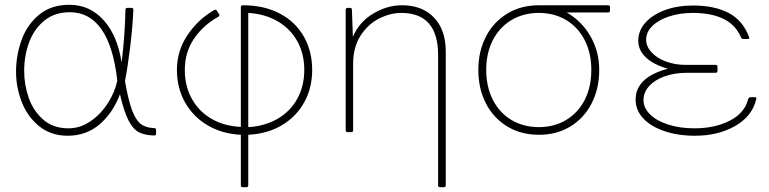

<svg xmlns="http://www.w3.org/2000/svg" viewBox="-20 -539 3212 802"><path d="M481 -145Q452 -68 396.5 -20Q341 28 263 28Q193 28 144 -11.5Q95 -51 71 -112.5Q47 -174 47 -239Q47 -309 70.5 -373Q94 -437 144 -478Q194 -519 270 -519Q355 -519 413 -454.5Q471 -390 488 -278Q502 -392 504 -498Q504 -506 512 -506H529Q537 -506 537 -498Q534 -426 523.5 -340.5Q513 -255 502 -201Q516 -119 532 -77.5Q548 -36 569 -20.5Q590 -5 624 -4Q632 -4 632 4V19Q632 27 624 27Q584 26 559.5 13Q535 0 516.5 -36.5Q498 -73 481 -145ZM272 -488Q209 -488 166 -453.5Q123 -419 102 -363Q81 -307 81 -242Q81 -185 100 -130.5Q119 -76 160.5 -39.5Q202 -3 266 -3Q315 -3 358 -32.5Q401 -62 430.5 -108Q460 -154 470 -202Q454 -345 404 -416.5Q354 -488 272 -488Z M892 -469Q829 -434 790.5 -377.5Q752 -321 752 -247Q752 -179 781.5 -126Q811 -73 864 -42.5Q917 -12 986 -9V-509Q986 -517 995 -517Q1083 -517 1148.5 -482.5Q1214 -448 1249 -386.5Q1284 -325 1284 -247Q1284 -172 1251 -112Q1218 -52 1157.5 -16Q1097 20 1017 24V235Q1017 243 1009 243H994Q986 243 986 235V24Q907 20 846.5 -16Q786 -52 752.5 -112Q719 -172 719 -247Q719 -327 763.5 -393Q808 -459 875 -497Q882 -501 886 -494L895 -480Q899 -473 892 -469ZM1251 -247Q1251 -315 1221.5 -367.5Q1192 -420 1139 -450.5Q1086 -481 1017 -485V-8Q1086 -12 1139 -42.5Q1192 -73 1221.5 -126Q1251 -179 1251 -247Z M1659 -517Q1744 -517 1793 -465.5Q1842 -414 1842 -324V235Q1842 243 1833 243H1818Q1810 243 1810 235V-309Q1810 -485 1656 -485Q1610 -485 1563.5 -461.5Q1517 -438 1486 -390Q1455 -342 1455 -272V5Q1455 13 1447 13H1432Q1424 13 1424 5V-498Q1424 -506 1432 -506H1442Q1450 -506 1450 -498L1454 -385Q1480 -447 1538.5 -482Q1597 -517 1659 -517Z M2483 -247Q2483 -169 2451.5 -107.5Q2420 -46 2363 -11Q2306 24 2231 24Q2156 24 2098.5 -11Q2041 -46 2009.5 -107.5Q1978 -169 1978 -247Q1978 -324 2009.5 -385.5Q2041 -447 2098.5 -482Q2156 -517 2231 -517H2520Q2528 -517 2528 -509V-495Q2528 -487 2520 -487H2347Q2411 -450 2447 -386.5Q2483 -323 2483 -247ZM2231 -8Q2295 -8 2345 -38Q2395 -68 2422.5 -122Q2450 -176 2450 -247Q2450 -318 2422 -372Q2394 -426 2344.5 -455.5Q2295 -485 2231 -485Q2167 -485 2117 -455.5Q2067 -426 2039 -372Q2011 -318 2011 -247Q2011 -176 2039 -121.5Q2067 -67 2117 -37.5Q2167 -8 2231 -8Z M2883 28Q2811 28 2754.5 8.5Q2698 -11 2666.5 -45Q2635 -79 2635 -123Q2635 -216 2770 -252Q2709 -269 2677.5 -299.5Q2646 -330 2646 -369Q2646 -411 2676 -444.5Q2706 -478 2758 -497Q2810 -516 2875 -516Q2964 -516 3023.5 -485Q3083 -454 3109 -384Q3112 -376 3104 -376H3086Q3078 -376 3075 -383Q3033 -485 2873 -485Q2820 -485 2775.5 -470.5Q2731 -456 2705 -430.5Q2679 -405 2679 -373Q2679 -345 2701.5 -320.5Q2724 -296 2762 -282Q2800 -268 2843 -268H2969Q2977 -268 2977 -260V-243Q2977 -235 2969 -235H2850Q2799 -235 2757.5 -220.5Q2716 -206 2692 -180Q2668 -154 2668 -121Q2668 -88 2695.5 -61Q2723 -34 2771.5 -18.5Q2820 -3 2881 -3Q2966 -3 3028.5 -35Q3091 -67 3105 -125Q3108 -133 3115 -133H3133Q3137 -133 3138.5 -131Q3140 -129 3139 -125Q3122 -53 3050.5 -12.5Q2979 28 2883 28Z"/></svg>

Font: LINE Seed JP_TTF Thin
Style: Regular
Weight: 250
Designer: LY Corporation & Fontrix & Fontworks
Version: Version 1.008